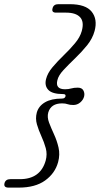

<svg xmlns="http://www.w3.org/2000/svg" viewBox="-88 -752 467 897"><path d="M218 -302Q220.5 -312.5 207 -312.5Q156.5 -312.5 138 -331.8Q119.5 -351 127 -382Q134 -410.5 157.5 -438.2Q181 -466 209.8 -493.8Q238.5 -521.5 262.2 -549.8Q286 -578 294 -607Q306 -650.5 286 -671.8Q266 -693 220.5 -693H173.5Q152 -693 157.5 -713Q162 -732.5 184.5 -732.5H237.5Q312.5 -732.5 340.5 -697.2Q368.5 -662 354 -607.5Q344.5 -572 318.8 -540.2Q293 -508.5 262.8 -479.5Q232.5 -450.5 208.8 -425Q185 -399.5 180 -377Q169.5 -335 216 -335Q232 -335 244.8 -338.8Q257.5 -342.5 275 -342.5Q294.5 -342.5 301.5 -329.5Q308.5 -316.5 305 -301.5Q301 -285.5 287 -273.5Q273 -261.5 254.5 -261.5Q237.5 -261.5 228 -265.2Q218.5 -269 202 -269Q150 -269 137.5 -226.5Q131.5 -205 141.2 -179.2Q151 -153.5 164.5 -124.2Q178 -95 185.5 -62.5Q193 -30 183.5 5.5Q169 58 122.8 91.2Q76.5 124.5 -0.5 124.5H-48Q-72 124.5 -67 104Q-62 85 -39.5 85H5Q101 85 125.5 -2Q133.5 -31.5 125.8 -59.8Q118 -88 105.2 -115.8Q92.5 -143.5 84.5 -171Q76.5 -198.5 84 -226.5Q92.5 -256.5 122.2 -274Q152 -291.5 201.5 -291.5Q215 -291.5 218 -302Z"/></svg>

Font: Fraunces 72pt S100 Light
Style: Italic
Weight: 300
Italic angle: -16°
Version: Version 1.000; ttfautohint (v1.8.3)